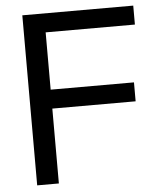

<svg xmlns="http://www.w3.org/2000/svg" viewBox="-53 -791 704 838"><g transform="rotate(-5 299.0 -372.5)"><path d="M76 0C76 0 76 -745 76 -745C76 -745 562 -745 562 -745C562 -745 562 -662 562 -662C562 -662 171 -662 171 -662C171 -662 171 -411 171 -411C171 -411 536 -411 536 -411C536 -411 536 -328 536 -328C536 -328 171 -328 171 -328C171 -328 171 0 171 0C171 0 76 0 76 0Z"/></g></svg>

Font: Preevio_Regular
Style: Regular
Weight: 500
Designer: Gumpita Rahayu
Foundry: Tokotype Studio
Version: ""